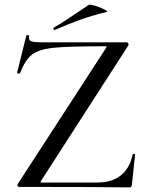

<svg xmlns="http://www.w3.org/2000/svg" viewBox="-20 -808 638 830"><path d="M441 -606Q441 -608 433 -608Q276 -608 212 -601.5Q148 -595 118.5 -572Q89 -549 66 -491Q65 -490 62 -490Q53 -490 54 -494L94 -655Q94 -656 98 -656Q108 -656 106 -653Q105 -650 105 -645Q105 -633 116.5 -629Q128 -625 163 -625H528Q532 -625 534.5 -620.5Q537 -616 535 -612L158 -27L155 -21Q155 -19 163 -19H401Q464 -19 503 -50.5Q542 -82 553 -140Q554 -143 559 -143Q564 -143 564 -140L550 -8Q550 -5 547.5 -1.5Q545 2 541 2Q392 0 62 0Q58 0 56 -4.5Q54 -9 57 -13L438 -600ZM216 -678Q212 -678 211 -682.5Q210 -687 213 -689Q249 -709 316 -755Q348 -777 364 -787Q369 -790 391.5 -783Q414 -776 431.5 -767Q449 -758 440 -756Q378 -741 326.5 -722.5Q275 -704 218 -679Z"/></svg>

Font: Cormorant Garamond Medium
Style: Regular
Weight: 500
Designer: Christian Thalmann (Catharsis Fonts)
Foundry: Catharsis Fonts
Version: Version 4.000